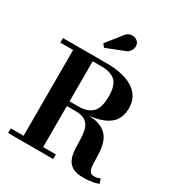

<svg xmlns="http://www.w3.org/2000/svg" viewBox="-228 -1154 1225 1313"><g transform="rotate(30 384.0 -497.0)"><path d="M435.5 -884 304.5 -832.5 285.5 -857 375.5 -970.5Q391.5 -993.5 412.5 -999.5Q433.5 -1005.5 452 -999.2Q470.5 -993 480 -979Q490.5 -963 488.5 -943.2Q486.5 -923.5 473 -907Q459.5 -890.5 435.5 -884ZM28.5 -36.5H129.5V-714H28.5V-750H379Q462 -750 525 -729.2Q588 -708.5 623.8 -666.2Q659.5 -624 659.5 -558.5Q659.5 -474 603.2 -431Q547 -388 445 -379Q510 -377 548 -357.8Q586 -338.5 604.8 -307.8Q623.5 -277 629.8 -241Q636 -205 636.5 -169Q637 -133 638.5 -103Q640 -73 649.5 -55Q659 -37 684 -37Q699.5 -37 710.5 -40Q721.5 -43 732 -47.5L744 -12.5Q732 -5.5 699 1Q666 7.5 624 7.5Q565.5 7.5 535.5 -12.5Q505.5 -32.5 493.8 -65.2Q482 -98 480.2 -137.2Q478.5 -176.5 477.8 -215.8Q477 -255 467.8 -287.8Q458.5 -320.5 432.5 -340.5Q406.5 -360.5 354 -360.5H284V-36.5H384.5V0H28.5ZM354 -714H284V-397.5H354Q426 -397.5 462.8 -433.5Q499.5 -469.5 499.5 -559Q499.5 -648 462.8 -681Q426 -714 354 -714Z"/></g></svg>

Font: Bodoni* 06pt
Style: Bold
Weight: 700
Version: Version 2.3